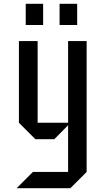

<svg xmlns="http://www.w3.org/2000/svg" viewBox="-20 -736 564 1015"><path d="M438 173 352 259H68L154 173H340V-74L267 0H167L80 -87V-519H179V-87H340V-519H438ZM388 -604H295V-716H388ZM208 -604H116V-716H208Z"/></svg>

Font: Iceberg
Style: Regular
Weight: 400
Designer: Victor Kharyk
Foundry: Cyreal (www.cyreal.org)
Version: Version 1.002